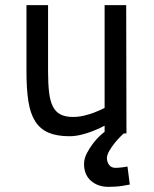

<svg xmlns="http://www.w3.org/2000/svg" viewBox="-20 -519 599 747"><path d="M485 199Q471 202 457 204Q445 206 430 207Q415 208 402 208Q361 208 334 184.5Q307 161 307 119Q307 98 318 77Q329 56 342.5 38.5Q356 21 369 9Q382 -3 387 -6V-30Q365 -18 341 -9Q321 -1 297 5Q273 11 250 11Q201 11 168.5 -3Q136 -17 117 -47Q98 -77 90.5 -124.5Q83 -172 83 -239V-499H167V-240Q167 -193 171 -159.5Q175 -126 185.5 -105Q196 -84 215 -74Q234 -64 264 -64Q285 -64 306.5 -69Q328 -74 346 -81Q367 -89 387 -99V-499H471L472 0H462Q460 1 449.5 11.5Q439 22 427 36.5Q415 51 405.5 67.5Q396 84 396 96Q396 111 404.5 122.5Q413 134 429 134Q434 134 441.5 133.5Q449 133 457 132Q466 131 476 129Z"/></svg>

Font: Panefresco 500wt
Style: Regular
Weight: 700
Foundry: Campivisivi & Chank Co
Version: Version 1.001